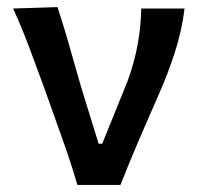

<svg xmlns="http://www.w3.org/2000/svg" viewBox="-20 -521 558 541"><path d="M198 0Q184.5 -47 168 -94.8Q151.5 -142.5 135 -188L103.5 -276.5Q83.5 -331 62.5 -387Q41.5 -443 17 -497L142 -501Q163 -437.5 185.5 -356.2Q208 -275 231.5 -201.5L258 -116H268L339.5 -292.5Q359 -346.5 368 -396.2Q377 -446 378 -497H500Q492.5 -434.5 472.2 -372.2Q452 -310 429.5 -260Q401 -195 372.8 -129.5Q344.5 -64 319.5 0Z"/></svg>

Font: Commissioner Flair Medium
Style: Regular
Weight: 500
Designer: Kostas Bartsokas
Foundry: Kostas Bartsokas
Version: Version 1.000; ttfautohint (v1.8.3)